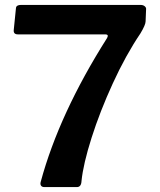

<svg xmlns="http://www.w3.org/2000/svg" viewBox="-20 -762 652 782"><path d="M552 -742H66C52.7 -742 45.7 -737.7 45 -729L36 -640C34.7 -628 40.3 -622 53 -622H408C415.3 -622 419 -620 419 -616C419 -614 418 -611 416 -607C286 -401.7 196 -206.7 146 -22C144 -15.3 144.3 -10 147 -6C149.7 -2 154.3 0 161 0H293C305 0 311.3 -8.3 312 -25C316.7 -71 330.3 -129.7 353 -201C375.7 -272.3 404.5 -346.2 439.5 -422.5C474.5 -498.8 512 -566.7 552 -626C566 -649.3 573 -665.7 573 -675L575 -724C575.7 -728.7 573.8 -732.8 569.5 -736.5C565.2 -740.2 559.3 -742 552 -742Z"/></svg>

Font: Libre Franklin SemiBold
Style: Regular
Weight: 600
Designer: Pablo Impallari, Rodrigo Fuenzalida
Foundry: Impallari Type
Version: Version 1.002; ttfautohint (v1.5)